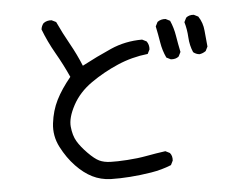

<svg xmlns="http://www.w3.org/2000/svg" viewBox="-52 -750 1104 863"><g transform="rotate(-5 500.0 -318.5)"><path d="M413.1 48.8Q368.2 46.9 331.1 28.3Q293.9 9.8 258.3 -27.3Q222.7 -64.5 196.3 -115.7Q169.9 -167 176.8 -223.6Q183.6 -280.3 207 -327.1Q230.5 -374 272.5 -424.8Q247.1 -481.4 215.3 -536.6Q183.6 -591.8 162.1 -648.4Q164.1 -664.1 173.8 -675.8Q189.5 -687.5 210.9 -685.5L230.5 -675.8Q254.9 -623 283.2 -572.8Q311.5 -522.5 333 -469.7Q399.4 -504.9 465.8 -534.2Q532.2 -563.5 608.4 -563.5L627.9 -553.7Q639.6 -538.1 637.7 -516.6L627.9 -497.1Q555.7 -489.3 490.2 -460.9Q424.8 -432.6 367.7 -392.6Q310.5 -352.5 280.8 -296.9Q251 -241.2 254.9 -201.2Q258.8 -161.1 274.4 -134.8Q290 -108.4 319.3 -78.6Q348.6 -48.8 369.1 -39.1Q389.6 -29.3 419.4 -28.3Q449.2 -27.3 495.6 -30.3Q542 -33.2 584 -41Q626 -48.8 668.9 -54.7L688.5 -44.9Q700.2 -31.2 698.2 -9.8L688.5 9.8Q645.5 27.3 596.7 35.2Q547.9 43 501.5 46.4Q455.1 49.8 413.1 48.8ZM729.5 -463.9 710 -473.6Q694.3 -506.8 688.5 -543.5Q682.6 -580.1 674.8 -617.2L684.6 -636.7Q700.2 -648.4 721.7 -646.5L741.2 -636.7Q755.9 -603.5 761.7 -566.9Q767.6 -530.3 775.4 -493.2L765.6 -473.6Q752 -461.9 729.5 -463.9ZM859.4 -475.6Q843.8 -477.5 832 -487.3Q818.4 -518.6 816.4 -555.2Q814.5 -591.8 804.7 -625L814.5 -644.5Q828.1 -656.2 849.6 -654.3L869.1 -644.5Q888.7 -615.2 891.6 -578.6Q894.5 -542 898.4 -506.8L888.7 -487.3Q875 -477.5 859.4 -475.6Z"/></g></svg>

Font: NaikaiFont
Style: Regular
Weight: 400
Version: Version 1.67